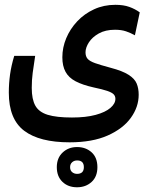

<svg xmlns="http://www.w3.org/2000/svg" viewBox="-20 -417 626 797"><path d="M269 173.8Q144 173.8 80.3 125.7Q16.6 77.6 16.6 -32.7Q16.6 -70.3 21.7 -107.7Q26.9 -145 39.1 -185.1H126Q119.6 -143.6 115.7 -114.5Q111.8 -85.4 111.8 -52.2Q111.8 -4.9 126.7 21.7Q141.6 48.3 178.2 59.6Q214.8 70.8 278.8 70.8Q336.9 70.8 377.2 59.8Q417.5 48.8 438.2 31Q459 13.2 459 -6.8Q459 -18.1 451.7 -25.6Q444.3 -33.2 424.8 -39.8Q405.3 -46.4 368.2 -54.2Q322.3 -64.5 293.7 -79.6Q265.1 -94.7 252 -118.9Q238.8 -143.1 238.8 -179.2Q238.8 -219.7 254.9 -258.3Q271 -296.9 300.5 -328.4Q330.1 -359.9 370.4 -378.4Q410.6 -397 459 -397Q492.7 -397 516.6 -388.4Q540.5 -379.9 560.1 -365.7L540 -270.5Q522.5 -280.3 503.2 -286.9Q483.9 -293.5 457.5 -293.5Q417.5 -293.5 390.1 -278.1Q362.8 -262.7 348.9 -241Q335 -219.2 335 -199.7Q335 -183.1 343.5 -173.1Q352.1 -163.1 374.5 -155Q397 -147 439 -135.7Q488.8 -122.6 513.9 -106.4Q539.1 -90.3 547.4 -70.1Q555.7 -49.8 555.7 -23.9Q555.7 26.9 523.2 72Q490.7 117.2 427 145.5Q363.3 173.8 269 173.8ZM299.8 360.4Q262.7 360.4 239.3 337.9Q215.8 315.4 215.8 276.9Q215.8 238.8 240 216.1Q264.2 193.4 299.8 193.4Q335.9 193.4 360.1 215.1Q384.3 236.8 384.3 276.9Q384.3 316.4 360.1 338.4Q335.9 360.4 299.8 360.4ZM299.8 304.7Q328.1 304.7 328.1 276.9Q328.1 249 300.3 249Q287.6 249 279.3 256.6Q271 264.2 271 276.9Q271 290.5 279.5 297.6Q288.1 304.7 299.8 304.7Z"/></svg>

Font: Cascadia Mono
Style: Regular
Weight: 400
Monospace: yes
Designer: Aaron Bell
Foundry: Saja Typeworks
Version: Version 2404.023